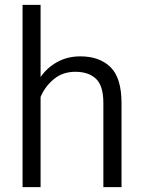

<svg xmlns="http://www.w3.org/2000/svg" viewBox="-20 -770 590 790"><path d="M147 -750V-453.1Q174.8 -492.7 216.6 -515.4Q258.3 -538.1 310.5 -538.1Q389.2 -538.1 434.6 -493.9Q480 -449.7 480 -345.2V0H405.3V-345.7Q405.3 -417.5 374.8 -446Q344.2 -474.6 290 -474.6Q237.8 -474.6 201.4 -444.3Q165 -414.1 147 -371.1V0H72.8V-750Z"/></svg>

Font: Vazirmatn FD Light
Style: Regular
Weight: 300
Designer: Saber Rastikerdar
Foundry: Saber Rastikerdar
Version: Version 33.003